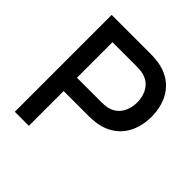

<svg xmlns="http://www.w3.org/2000/svg" viewBox="-191 -865 1009 1009"><g transform="rotate(45 313.5 -360.0)"><path d="M70 0H174.5V-258.5H361C374.5 -258.5 397.5 -259.5 416.5 -262.5C536.5 -281.5 597 -372.5 597 -489.5C597 -606 537 -697.5 416.5 -716C397.5 -719 375 -720 361 -720H70ZM174.5 -357.5V-621.5H357C370 -621.5 387.5 -620.5 402.5 -616.5C466.5 -601.5 490.5 -542.5 490.5 -489.5C490.5 -436.5 466.5 -377.5 402.5 -362C387.5 -358.5 370 -357.5 357 -357.5Z"/></g></svg>

Font: Eudonet SemiBold
Style: Regular
Weight: 600
Designer: Mikhail Sharanda
Foundry: Mikhail Sharanda
Version: Version 4.503;Glyphs 3.1.2 (3151)